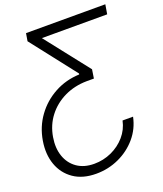

<svg xmlns="http://www.w3.org/2000/svg" viewBox="-167 -836 984 1159"><g transform="rotate(-20 324.5 -256.5)"><path d="M574.7 -32.7Q559.6 40.5 512 96.4Q464.4 152.3 395.8 183.8Q327.1 215.3 249.5 215.3Q162.6 215.3 105 175.5Q47.4 135.7 23.4 68.4Q-0.5 1 13.2 -82Q27.3 -167.5 75.7 -234.1Q124 -300.8 196.8 -340.3Q269.5 -379.9 356.4 -383.3L357.4 -389.2L131.8 -678.2L140.1 -727.5H649.4L639.2 -666.5H219.7L439.9 -386.2L431.2 -329.6H384.3Q306.2 -328.6 241.2 -297.4Q176.3 -266.1 133.5 -210.7Q90.8 -155.3 78.6 -81.5Q67.4 -14.2 85.9 39.3Q104.5 92.8 148.7 123.8Q192.9 154.8 258.3 154.8Q317.4 154.8 369.9 130.9Q422.4 106.9 459 64.7Q495.6 22.5 507.3 -32.7Z"/></g></svg>

Font: Inter Display Light
Style: Italic
Weight: 300
Italic angle: -9.39999°
Designer: Rasmus Andersson
Foundry: rsms
Version: Version 4.000;git-a52131595